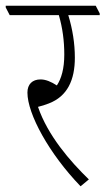

<svg xmlns="http://www.w3.org/2000/svg" viewBox="-43 -642 369 672"><path d="M239 10 268 -14C202 -78 124 -168 90 -268C102 -271 116 -275 128 -280C193 -305 219 -362 219 -440C219 -490 211 -540 196 -589H306V-595L292 -622H-23V-616L-9 -589H163C176 -544 182 -499 182 -451C182 -402 172 -367 156 -343C136 -356 117 -364 99 -364C70 -364 53 -347 53 -318C53 -243 129 -104 239 10Z"/></svg>

Font: Noto Serif Devanagari ExtraCondensed ExtraLight
Style: Regular
Weight: 200
Width: 2
Designer: Universal Thirst, Indian Type Foundry and the Monotype Design Team
Foundry: Monotype Imaging Inc.
Version: Version 2.004